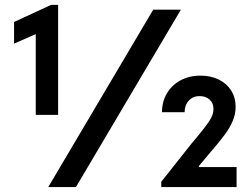

<svg xmlns="http://www.w3.org/2000/svg" viewBox="-20 -759 1019 779"><path d="M125 -620.6 37.1 -582V-669.9L187.5 -739.3H215.8V-293H125ZM601.6 -719.7H713.9L288.1 0H175.8ZM634.3 -21.5 757.3 -176.8 777.8 -201.2Q813 -243.2 829.6 -268.6Q846.2 -293.9 846.2 -317.4Q846.2 -340.3 830.6 -354.7Q814.9 -369.1 789.6 -369.1Q763.2 -369.1 746.3 -351.1Q729.5 -333 729 -303.7H637.2Q637.2 -346.2 657 -379.9Q676.8 -413.6 712.2 -432.9Q747.6 -452.1 793.5 -452.1Q835 -452.1 867.4 -436.3Q899.9 -420.4 918 -391.6Q936 -362.8 936 -325.2Q936 -295.4 923.8 -267.3Q911.6 -239.3 893.6 -214.8Q875.5 -190.4 843.3 -152.3Q838.4 -147.5 836.4 -144.5L786.6 -85V-81.1H939.9V0H634.3Z"/></svg>

Font: Reddit Sans Strawberry SemiBold
Style: Regular
Weight: 600
Designer: Stephen Hutchings
Foundry: Reddit
Version: Version 1.013